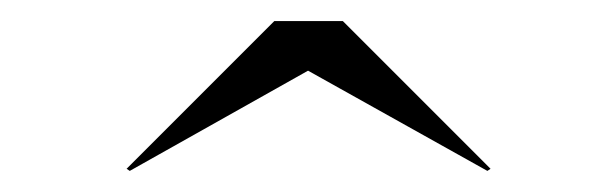

<svg xmlns="http://www.w3.org/2000/svg" viewBox="-20 -790 584 182"><path d="M103 -628 100 -630 240 -770H305L445 -630L442 -628L272 -723Z"/></svg>

Font: Bodoni Moda 48pt Medium
Style: Regular
Weight: 500
Designer: Owen Earl
Foundry: indestructible type
Version: Version 2.005